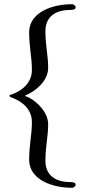

<svg xmlns="http://www.w3.org/2000/svg" viewBox="-20 -735 413 909"><path d="M102 -279C99 -280 96 -281 100 -283C142 -300 208 -348 208 -414C208 -472 195 -519 195 -587C195 -660 248 -688 312 -688C323 -688 338 -689 338 -700C338 -709 329 -715 320 -715C226 -715 118 -676 118 -582C118 -512 131 -466 131 -404C131 -346 90 -308 36 -288C31 -286 25 -288 25 -282C25 -276 31 -275 36 -273C90 -253 131 -215 131 -157C131 -95 118 -49 118 21C118 115 226 154 320 154C329 154 338 148 338 139C338 128 323 127 312 127C248 127 195 99 195 26C195 -42 208 -89 208 -147C208 -213 135 -270 102 -279Z"/></svg>

Font: EB Garamond SC 08
Style: Regular
Weight: 400
Version: Version 0.016